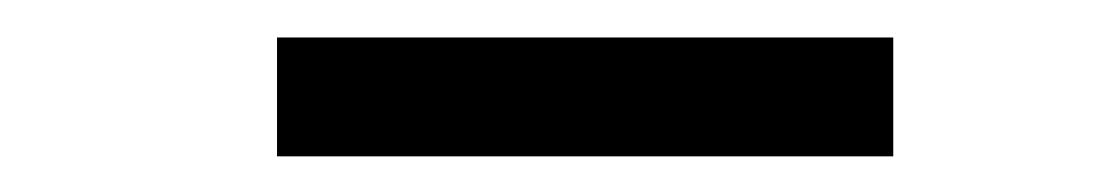

<svg xmlns="http://www.w3.org/2000/svg" viewBox="-20 -764 608 105"><path d="M131.5 -678.5V-743.5H468.5V-678.5Z"/></svg>

Font: Encode Sans Semi Expanded Medium
Style: Regular
Weight: 500
Width: 6
Designer: Multiple Designers
Foundry: Impallari Type
Version: Version 3.000; ttfautohint (v1.8.3) -l 8 -r 50 -G 200 -x 14 